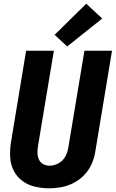

<svg xmlns="http://www.w3.org/2000/svg" viewBox="-20 -1009 625 1037"><path d="M245 8Q279 8 313 1.5Q347 -5 379.5 -22Q412 -39 437 -66Q462 -93 476 -125.5Q490 -158 495 -192L585 -735H436L349 -212Q345 -187 332.5 -163.5Q320 -140 296 -127Q272 -114 248 -114Q229 -114 213.5 -122.5Q198 -131 190.5 -147Q183 -163 182.5 -181.5Q182 -200 185 -219L271 -735H121L39 -239Q33 -199 35 -160Q37 -121 54 -87.5Q71 -54 100.5 -32Q130 -10 168 -1Q206 8 245 8ZM343 -758 532 -909 446 -989 275 -821Z"/></svg>

Font: Iosevka Sparkle Heavy
Style: Italic
Weight: 900
Italic angle: -9°
Designer: Belleve Invis
Foundry: Belleve Invis
Version: Version 4.5.0; ttfautohint (v1.8.3)